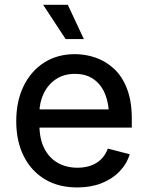

<svg xmlns="http://www.w3.org/2000/svg" viewBox="-20 -782 625 813"><path d="M307.1 11.7Q227.1 11.7 169.2 -23.4Q111.3 -58.6 80.1 -121.6Q48.8 -184.6 48.8 -269Q48.8 -353 79.6 -416.7Q110.4 -480.5 166.3 -516.6Q222.2 -552.7 297.4 -552.7Q342.3 -552.7 385.3 -537.8Q428.2 -522.9 462.9 -490.7Q497.6 -458.5 517.8 -406.2Q538.1 -354 538.1 -279.3V-241.7H108.4V-318.8H486.8L441.4 -292Q441.4 -343.8 425 -383.8Q408.7 -423.8 376.7 -446.5Q344.7 -469.2 297.4 -469.2Q250 -469.2 216.3 -446.3Q182.6 -423.3 164.8 -385.7Q147 -348.1 147 -305.2V-252.9Q147 -194.8 167.2 -154.3Q187.5 -113.8 223.9 -92.8Q260.3 -71.8 308.1 -71.8Q338.9 -71.8 364.5 -80.8Q390.1 -89.8 408.4 -107.9Q426.8 -126 436.5 -152.8L529.3 -128.9Q516.6 -87.4 485.8 -55.7Q455.1 -23.9 409.7 -6.1Q364.3 11.7 307.1 11.7ZM257.8 -616.7 162.6 -761.7H267.1L335 -616.7Z"/></svg>

Font: Inter Cardless
Style: Regular
Weight: 400
Designer: Rasmus Andersson
Foundry: rsms
Version: Version 4.001;git-9221beed3